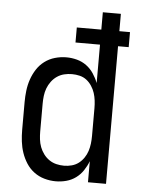

<svg xmlns="http://www.w3.org/2000/svg" viewBox="-53 -777 606 827"><g transform="rotate(5 250.0 -363.5)"><path d="M219 8Q194 8 169.5 1Q145 -6 125 -21Q105 -36 91.5 -57Q78 -78 70 -101.5Q62 -125 59 -150Q56 -175 56 -200V-320Q56 -345 59 -370Q62 -395 70 -418.5Q78 -442 91.5 -463Q105 -484 125 -499Q145 -514 169.5 -521Q194 -528 219 -528Q242 -528 264.5 -522Q287 -516 305.5 -502.5Q324 -489 337 -469.5Q350 -450 358 -429V-595H252V-660H358V-735H436V-660H482V-595H436V0H358V-91Q350 -70 337 -50.5Q324 -31 305.5 -17.5Q287 -4 264.5 2Q242 8 219 8ZM249 -62Q266 -62 282.5 -66.5Q299 -71 312 -81Q325 -91 334.5 -105Q344 -119 349 -134.5Q354 -150 356 -166.5Q358 -183 358 -200V-320Q358 -337 356 -353.5Q354 -370 349 -385.5Q344 -401 334.5 -415.5Q325 -430 312 -440Q299 -450 282.5 -454Q266 -458 249 -458Q232 -458 215.5 -454Q199 -450 185 -440.5Q171 -431 160.5 -417Q150 -403 144 -387Q138 -371 136 -354Q134 -337 134 -320V-200Q134 -183 136 -166Q138 -149 144 -133Q150 -117 160.5 -103Q171 -89 185 -79.5Q199 -70 215.5 -66Q232 -62 249 -62Z"/></g></svg>

Font: Iosevka NFM
Style: Regular
Weight: 400
Monospace: yes
Designer: Belleve Invis
Foundry: Belleve Invis
Version: Version 29.0.4; ttfautohint (v1.8.4);Nerd Fonts 3.3.0